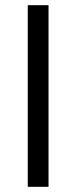

<svg xmlns="http://www.w3.org/2000/svg" viewBox="-20 -720 294 740"><path d="M87 -700H167V0H87Z"/></svg>

Font: PTSans
Style: Regular
Weight: 400
Designer: A.Korolkova, O.Umpeleva, V.Yefimov
Foundry: ParaType Ltd
Version: Version 2.003W OFL